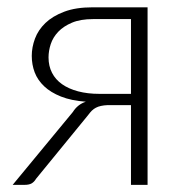

<svg xmlns="http://www.w3.org/2000/svg" viewBox="-20 -518 516 538"><path d="M393.5 0H347V-223.5H282Q271 -223 263 -221.2Q255 -219.5 248.8 -216.2Q242.5 -213 237.2 -207.8Q232 -202.5 226.5 -195L81 -17Q76 -8.5 68.8 -4.2Q61.5 0 48.5 0H15.5L184 -204Q197.5 -225.5 220.5 -233Q179.5 -236 150.8 -247.5Q122 -259 103.8 -276.2Q85.5 -293.5 77.2 -315.2Q69 -337 69 -361.5Q69 -385.5 78 -409.8Q87 -434 107.2 -453.5Q127.5 -473 160 -485.2Q192.5 -497.5 239 -497.5H393.5ZM116 -357Q116 -333 125.8 -314Q135.5 -295 154 -282Q172.5 -269 199 -262Q225.5 -255 258.5 -255H347V-464.5H240.5Q205.5 -464.5 181.8 -454.5Q158 -444.5 143.2 -429Q128.5 -413.5 122.2 -394.5Q116 -375.5 116 -357Z"/></svg>

Font: Lato Light
Style: Regular
Weight: 300
Designer: Lukasz Dziedzic
Foundry: tyPoland Lukasz Dziedzic
Version: Version 2.007; 2014-02-27